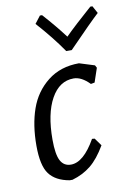

<svg xmlns="http://www.w3.org/2000/svg" viewBox="-81 -738 543 796"><g transform="rotate(-10 191.0 -340.0)"><path d="M365 -687 382 -656Q352 -629 249 -523H226Q182 -587 120 -656L144 -687H153Q201 -634 241 -581Q280 -620 356 -687ZM269 -464 333 -444 339 -433 319 -374 303 -371Q269 -406 236 -406Q176 -406 141 -343Q106 -280 106 -171Q106 -109 120 -82.5Q134 -56 164 -56Q217 -56 268 -146L279 -145L302 -113Q271 -60 237.5 -33Q204 -6 159 7H147Q89 -3 62.5 -38.5Q36 -74 36 -158Q36 -245 59.5 -312Q83 -379 137 -421.5Q191 -464 269 -464Z"/></g></svg>

Font: Alegreya Sans
Style: Italic
Weight: 400
Italic angle: -7°
Designer: Juan Pablo del Peral
Foundry: Huerta Tipografica
Version: Version 2.007